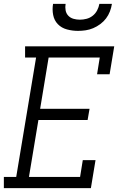

<svg xmlns="http://www.w3.org/2000/svg" viewBox="-25 -975 645 995"><path d="M-5 0V-58H59L162 -677H105V-735H567L543 -590H478L492 -677H227L183 -411H439L429 -353H174L125 -58H390L404 -145H470L446 0ZM379 -815Q350 -815 322 -822.5Q294 -830 275 -849.5Q256 -869 250.5 -897.5Q245 -926 250 -955H315Q312 -938 315 -921.5Q318 -905 329 -893.5Q340 -882 356 -877.5Q372 -873 389 -873Q406 -873 423.5 -877.5Q441 -882 455.5 -893.5Q470 -905 478.5 -921.5Q487 -938 490 -955H555Q552 -935 544.5 -915.5Q537 -896 524.5 -879.5Q512 -863 494.5 -850Q477 -837 458 -829Q439 -821 419 -818Q399 -815 379 -815Z"/></svg>

Font: Iosevka Etoile Light Oblique
Style: Regular
Weight: 300
Italic angle: -9°
Designer: Belleve Invis
Foundry: Belleve Invis
Version: Version 15.5.2; ttfautohint (v1.8.4)